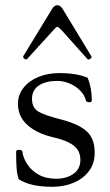

<svg xmlns="http://www.w3.org/2000/svg" viewBox="-20 -706 422 738"><path d="M181 12Q97 12 52 -17Q46 -34 44 -57Q42 -80 42 -123Q42 -130 54 -130Q65 -130 66 -123Q69 -99 84.5 -75Q100 -51 128 -35Q156 -19 196 -19Q236 -19 262.5 -38Q289 -57 289 -91Q289 -127 262.5 -147Q236 -167 182 -179Q122 -193 85.5 -225.5Q49 -258 49 -307Q49 -341 70 -368Q91 -395 127 -410Q163 -425 208 -425Q276 -425 317 -407Q333 -368 333 -320Q333 -313 323 -313Q312 -313 310 -320Q306 -339 289.5 -356.5Q273 -374 249 -384.5Q225 -395 200 -395Q156 -395 129.5 -377.5Q103 -360 103 -326Q103 -292 127 -277.5Q151 -263 214 -247Q283 -229 313.5 -201Q344 -173 344 -119Q344 -78 322 -48.5Q300 -19 263 -3.5Q226 12 181 12ZM85 -480Q81 -475 74 -480Q67 -485 70 -491L181 -673Q189 -686 201 -686Q211 -686 220 -673L331 -490Q334 -485 327 -480Q320 -475 316 -479L216 -591Q204 -603 200 -603Q197 -603 186 -591Z"/></svg>

Font: Junicode SmExp
Style: Regular
Weight: 400
Width: 6
Designer: Peter S. Baker
Version: Version 2.205; ttfautohint (v1.8.4)